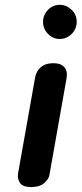

<svg xmlns="http://www.w3.org/2000/svg" viewBox="-20 -756 331 776"><path d="M105.5 0Q72.5 0 61 -16.5Q49.5 -33 53 -55L122.5 -446Q124 -455 131.2 -468Q138.5 -481 154 -490.8Q169.5 -500.5 196.5 -500.5Q226.5 -500.5 240.2 -484.2Q254 -468 249 -439.5L179.5 -47.5Q177.5 -34 159.8 -17Q142 0 105.5 0ZM221 -598.5Q194 -598.5 174 -619Q154 -639.5 154 -668Q154 -695.5 173.8 -716Q193.5 -736.5 221 -736.5Q247.5 -736.5 268.8 -717Q290 -697.5 290 -668Q290 -639.5 269.8 -619Q249.5 -598.5 221 -598.5Z"/></svg>

Font: Edu AU VIC WA NT Hand SemiBold
Style: Regular
Weight: 600
Version: Version 1.001